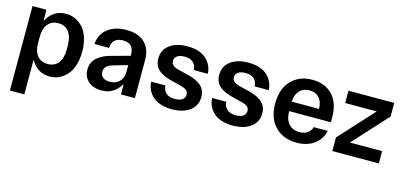

<svg xmlns="http://www.w3.org/2000/svg" viewBox="-64 -923 3226 1537"><g transform="rotate(15 1549.5 -155.0)"><path d="M56.2 200.2V-500H170.9L172.9 -408.2Q228 -509.8 333 -509.8Q374.5 -509.8 410.6 -493.2Q446.8 -476.6 474.9 -445.1Q502.9 -413.6 519 -363.3Q535.2 -313 535.2 -250Q535.2 -187 519 -136.7Q502.9 -86.4 474.9 -54.9Q446.8 -23.4 410.6 -6.8Q374.5 9.8 333 9.8Q231 9.8 175.8 -86.9V200.2ZM175.8 -221.2Q175.8 -157.7 206.5 -120.4Q237.3 -83 293 -83Q349.1 -83 380.1 -122.8Q411.1 -162.6 411.1 -235.8V-263.2Q411.1 -339.4 380.1 -380.1Q349.1 -420.9 293 -420.9Q237.3 -420.9 206.5 -382.6Q175.8 -344.2 175.8 -278.8Z M763.7 9.8Q691.4 9.8 651.6 -27.8Q611.8 -65.4 611.8 -123Q611.8 -153.8 623.8 -179.7Q635.7 -205.6 657 -223.6Q678.2 -241.7 702.4 -253.9Q726.6 -266.1 754.9 -273.9L918.9 -318.8V-325.2Q918.9 -375 896.2 -398.4Q873.5 -421.9 828.6 -421.9Q784.7 -421.9 760.5 -399.9Q736.3 -377.9 734.9 -335H613.8Q620.1 -418 680.2 -463.9Q740.2 -509.8 833 -509.8Q932.6 -509.8 985.6 -458.7Q1038.6 -407.7 1038.6 -314.9V0H923.8L921.9 -85Q894 -38.1 856.2 -14.2Q818.4 9.8 763.7 9.8ZM731.9 -137.2Q731.9 -106.9 752.4 -90.6Q772.9 -74.2 808.6 -74.2Q858.4 -74.2 888.7 -104.2Q918.9 -134.3 918.9 -188V-241.2L801.8 -208Q766.1 -197.8 749 -180.9Q731.9 -164.1 731.9 -137.2Z M1283.2 -211.9Q1251.5 -219.7 1227.1 -230.2Q1202.6 -240.7 1181.4 -257.3Q1160.2 -273.9 1148.7 -298.6Q1137.2 -323.2 1137.2 -355Q1137.2 -426.3 1192.1 -468Q1247.1 -509.8 1340.3 -509.8Q1393.6 -509.8 1434.6 -495.4Q1475.6 -481 1500.2 -456.3Q1524.9 -431.6 1537.8 -402.1Q1550.8 -372.6 1552.2 -338.9H1435.5Q1434.1 -377.4 1410.2 -400.6Q1386.2 -423.8 1338.4 -423.8Q1298.8 -423.8 1277.1 -408.7Q1255.4 -393.6 1255.4 -367.2Q1255.4 -325.2 1316.4 -310.1L1403.3 -289.1Q1435.5 -280.8 1459.7 -270Q1483.9 -259.3 1505.6 -242.7Q1527.3 -226.1 1538.8 -201.4Q1550.3 -176.8 1550.3 -145Q1550.3 -73.7 1494.4 -32Q1438.5 9.8 1345.2 9.8Q1292 9.8 1250.2 -4.6Q1208.5 -19 1183.3 -43.7Q1158.2 -68.4 1145 -97.9Q1131.8 -127.4 1130.4 -161.1H1248.5Q1249.5 -124 1274.2 -100.1Q1298.8 -76.2 1347.2 -76.2Q1387.7 -76.2 1409.4 -91.3Q1431.2 -106.4 1431.2 -133.8Q1431.2 -156.7 1415 -169.7Q1398.9 -182.6 1369.1 -189.9Z M1788.1 -211.9Q1756.3 -219.7 1731.9 -230.2Q1707.5 -240.7 1686.3 -257.3Q1665 -273.9 1653.6 -298.6Q1642.1 -323.2 1642.1 -355Q1642.1 -426.3 1697 -468Q1752 -509.8 1845.2 -509.8Q1898.4 -509.8 1939.5 -495.4Q1980.5 -481 2005.1 -456.3Q2029.8 -431.6 2042.7 -402.1Q2055.7 -372.6 2057.1 -338.9H1940.4Q1939 -377.4 1915 -400.6Q1891.1 -423.8 1843.3 -423.8Q1803.7 -423.8 1782 -408.7Q1760.3 -393.6 1760.3 -367.2Q1760.3 -325.2 1821.3 -310.1L1908.2 -289.1Q1940.4 -280.8 1964.6 -270Q1988.8 -259.3 2010.5 -242.7Q2032.2 -226.1 2043.7 -201.4Q2055.2 -176.8 2055.2 -145Q2055.2 -73.7 1999.3 -32Q1943.4 9.8 1850.1 9.8Q1796.9 9.8 1755.1 -4.6Q1713.4 -19 1688.2 -43.7Q1663.1 -68.4 1649.9 -97.9Q1636.7 -127.4 1635.3 -161.1H1753.4Q1754.4 -124 1779.1 -100.1Q1803.7 -76.2 1852.1 -76.2Q1892.6 -76.2 1914.3 -91.3Q1936 -106.4 1936 -133.8Q1936 -156.7 1919.9 -169.7Q1903.8 -182.6 1874 -189.9Z M2378.9 9.8Q2268.6 9.8 2201.4 -59.1Q2134.3 -127.9 2134.3 -250Q2134.3 -372.1 2200.4 -440.9Q2266.6 -509.8 2375 -509.8Q2480.5 -509.8 2542.2 -444.1Q2604 -378.4 2604 -261.2V-219.2H2258.3V-217.8Q2258.3 -152.8 2290.3 -115.5Q2322.3 -78.1 2380.4 -78.1Q2422.4 -78.1 2448.2 -97.2Q2474.1 -116.2 2481 -146H2597.2Q2583.5 -75.7 2525.4 -33Q2467.3 9.8 2378.9 9.8ZM2258.3 -297.9H2484.4Q2484.4 -355 2455.3 -388.4Q2426.3 -421.9 2374 -421.9Q2321.8 -421.9 2291.5 -388.9Q2261.2 -356 2258.3 -297.9Z M2674.8 -112.8 2936 -397.9H2674.8V-500H3053.7V-387.2L2793 -102.1H3060.1V0H2674.8Z"/></g></svg>

Font: TASA Orbiter Deck SemiBold
Style: Regular
Weight: 600
Designer: Weizhong Zhang
Version: Version 1.000;Glyphs 3.1.2 (3151)